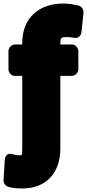

<svg xmlns="http://www.w3.org/2000/svg" viewBox="-74 -818 493 1088"><path d="M302 -608C320 -608 330 -607 344 -604C375 -598 386 -621 388 -637L399 -746C401 -764 388 -783 369 -787C345 -792 318 -798 285 -798C146 -798 52 -716 52 -574V-566H11C-5 -566 -26 -551 -26 -528V-425C-26 -409 -12 -388 11 -388H52V24C52 66 50 62 35 62C22 62 8 59 2 57C-45 41 -47 86 -47 91L-54 203C-55 218 -44 236 -26 241C0 248 23 250 53 250C191 250 268 158 268 24V-388H333C349 -388 370 -402 370 -425V-528C370 -544 356 -566 333 -566H268V-574C268 -604 274 -608 302 -608Z"/></svg>

Font: Asimov Print
Style: E
Weight: 500
Designer: Google
Version: Version 2.000980; 2014